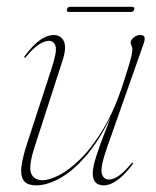

<svg xmlns="http://www.w3.org/2000/svg" viewBox="-20 -535 456 562"><path d="M369 -58.5Q370.5 -57 368 -54Q344 -22 323 -7.2Q302 7.5 284 7.5Q251.5 7.5 251.5 -27.5Q251.5 -46 261.8 -77.8Q272 -109.5 284.5 -141.2Q297 -173 303.5 -191.5Q268 -119.5 229.2 -75.8Q190.5 -32 153.5 -12.2Q116.5 7.5 86.5 7.5Q57.5 7.5 48.2 -8.2Q39 -24 43.2 -51.2Q47.5 -78.5 58.5 -112.5L131 -334.5Q147.5 -385 142.5 -400.2Q137.5 -415.5 123 -415.5Q112 -415.5 95.8 -406Q79.5 -396.5 56 -368.5Q53.5 -365 51.5 -366.5Q50 -368 52.5 -371Q76.5 -403.5 97.5 -418Q118.5 -432.5 136.5 -432.5Q158.5 -432.5 167 -414.2Q175.5 -396 163 -357.5L81.5 -105.5Q63 -48.5 71 -28Q79 -7.5 105 -7.5Q124 -7.5 153.5 -22.5Q183 -37.5 216.8 -71Q250.5 -104.5 283.2 -159.2Q316 -214 341.5 -293.5Q353.5 -330.5 359 -349.8Q364.5 -369 366 -377.5Q367.5 -386 367.5 -391.5Q367.5 -397.5 365 -401Q362.5 -404.5 362.5 -410.5Q362.5 -418 371.2 -425.2Q380 -432.5 390.5 -432.5Q402 -432.5 403.2 -425Q404.5 -417.5 399.5 -404.5L294.5 -106.5Q273.5 -47 277.8 -28.2Q282 -9.5 299 -9.5Q310.5 -9.5 326 -19.2Q341.5 -29 364.5 -56.5Q367.5 -60 369 -58.5ZM176 -507.5Q177.5 -515 185.5 -515H366.5Q374.5 -515 373 -507.5Q371 -500 363 -500H182Q174 -500 176 -507.5Z"/></svg>

Font: Fraunces 144pt S000 Thin
Style: Italic
Weight: 100
Italic angle: -16°
Version: Version 1.000; ttfautohint (v1.8.3)